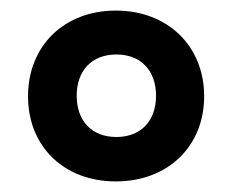

<svg xmlns="http://www.w3.org/2000/svg" viewBox="-20 -746 440 363"><path d="M199 -403C297 -403 366 -469 366 -564C366 -659 297 -726 199 -726C101 -726 33 -659 33 -564C33 -469 101 -403 199 -403ZM200 -487C153 -487 125 -518 125 -565C125 -613 154 -643 200 -643C246 -643 275 -613 275 -565C275 -518 247 -487 200 -487Z"/></svg>

Font: Noto Serif Gurmukhi Black
Style: Regular
Weight: 900
Designer: Vaibhav Singh and the Monotype Design Team
Foundry: Monotype Imaging Inc.
Version: Version 2.004